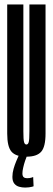

<svg xmlns="http://www.w3.org/2000/svg" viewBox="-20 -695 239 858"><path d="M97.9 5.2Q51.4 5.2 31.8 -16.8Q12.2 -38.8 12.2 -98.2V-675H84.4V-108.5Q84.4 -71.2 87.4 -60.2Q90.4 -49.2 97.9 -49.2Q105.4 -49.2 108.4 -60.2Q111.4 -71.2 111.4 -108.5V-675H183.5V-98.2Q183.5 -38.8 163.9 -16.8Q144.4 5.2 97.9 5.2ZM92.5 143.2Q78.6 143.2 65.5 139.5Q52.4 135.9 43.9 125.4Q35.4 114.9 35.4 95.4Q35.4 77.9 40.7 59.3Q46.1 40.6 52.9 24.7Q59.7 8.8 63.6 0H101Q97.1 9.1 92.1 23.9Q87.1 38.7 83.7 53.9Q80.2 69.1 80.2 80Q80.2 92 85.7 96.7Q91.1 101.4 100.8 101.4Q106.8 101.4 112.6 100.6Q118.4 99.7 122.8 98.2Q127.2 96.8 128.2 95.8L130.1 137.4Q128.9 138.2 123.2 139.6Q117.6 140.9 109.6 142.1Q101.6 143.2 92.5 143.2Z"/></svg>

Font: Anybody UltraCondensed Thin
Style: Regular
Weight: 100
Width: 1
Designer: Tyler Finck
Foundry: Etcetera Type Company
Version: Version 1.110